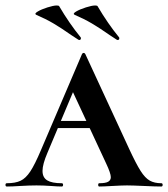

<svg xmlns="http://www.w3.org/2000/svg" viewBox="-31 -680 613 700"><path d="M180 -239H363L370 -213H165ZM557 0Q536 0 494 -2Q450 -4 432 -4Q415 -4 379 -2Q345 0 331 0Q327 0 327 -6Q327 -12 331 -12Q354 -12 363.5 -17.5Q373 -23 373 -34Q373 -48 356 -84L229 -357L273 -434L142 -123Q124 -81 124 -57Q124 -33 141 -22.5Q158 -12 194 -12Q199 -12 199 -6Q199 0 194 0Q180 0 154 -2Q126 -4 102 -4Q77 -4 43 -2Q13 0 -6 0Q-11 0 -11 -6Q-11 -12 -6 -12Q25 -12 44 -21Q63 -30 79.5 -55Q96 -80 118 -132L268 -483Q270 -487 274 -487Q278 -487 280 -483L440 -137Q465 -83 481.5 -57Q498 -31 515 -21.5Q532 -12 557 -12Q562 -12 562 -6Q562 0 557 0ZM369 -552Q332 -578 304 -594.5Q276 -611 241 -626Q233 -630 246.5 -638Q260 -646 282 -653Q304 -660 316 -660Q324 -660 325 -657Q362 -594 403 -544Q404 -543 404 -540Q404 -537 401.5 -535Q399 -533 395 -535Q372 -550 369 -552ZM229 -552Q192 -578 164 -594.5Q136 -611 101 -626Q93 -630 106.5 -638Q120 -646 142 -653Q164 -660 176 -660Q184 -660 185 -657Q222 -594 263 -544Q264 -543 264 -540Q264 -537 261.5 -535Q259 -533 255 -535Q232 -550 229 -552Z"/></svg>

Font: Cormorant SC
Style: Bold
Weight: 700
Designer: Christian Thalmann (Catharsis Fonts)
Foundry: Catharsis Fonts
Version: Version 4.000